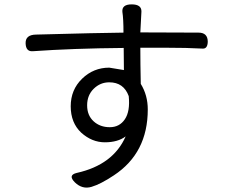

<svg xmlns="http://www.w3.org/2000/svg" viewBox="-20 -812 1040 877"><path d="M544 -663Q544 -726 539 -758Q536 -792 581.5 -792Q627 -792 626 -759L621 -664L887 -663Q929 -663 929 -621Q928 -589 906 -590Q835 -594 735 -594H621Q621 -521 623 -429Q655 -377 655 -312Q655 -113 500 -11Q440 29 398 41.5Q356 54 322 21Q289 -12 330 -22Q497 -59 554 -189Q518 -162 459 -162Q400 -162 351 -206Q303 -251 303 -326.5Q303 -402 355 -452.5Q407 -503 479 -503L546 -492L545 -593Q313 -591 129 -578Q98 -576 97 -614.5Q96 -653 144 -654Q437 -662 544 -663ZM479 -436Q438 -436 408 -406.5Q378 -377 378 -331Q378 -285 407.5 -258Q437 -231 481.5 -231Q526 -231 550.5 -267.5Q575 -304 568 -373Q545 -436 479 -436Z"/></svg>

Font: Raw Maruko Gothic CJK TC
Style: Regular
Weight: 400
Version: Version 1.001